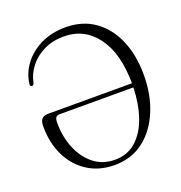

<svg xmlns="http://www.w3.org/2000/svg" viewBox="-130 -821 891 944"><g transform="rotate(-20 316.0 -349.0)"><path d="M45.5 -287.5Q45.5 -315 56 -326.8Q66.5 -338.5 89.5 -338.5H528Q527 -497 462.2 -583.2Q397.5 -669.5 291 -669.5Q233 -669.5 187.2 -647.5Q141.5 -625.5 112 -588.2Q82.5 -551 73.5 -505Q69.5 -493.5 61.5 -494Q52 -494 53 -507Q59.5 -562.5 94.2 -608.5Q129 -654.5 185.5 -681.8Q242 -709 314 -709Q402.5 -709 465.8 -664.2Q529 -619.5 563 -540.5Q597 -461.5 597 -358.5Q597 -254 562.2 -170.5Q527.5 -87 463.8 -38.2Q400 10.5 312 10.5Q231.5 10.5 171.5 -28Q111.5 -66.5 78.5 -133.8Q45.5 -201 45.5 -287.5ZM116 -281.5Q116 -208 141.2 -147Q166.5 -86 212.5 -49.8Q258.5 -13.5 321.5 -13.5Q388.5 -13.5 433.5 -54.2Q478.5 -95 502 -164Q525.5 -233 527.5 -317H142.5Q128 -317 122 -309Q116 -301 116 -281.5Z"/></g></svg>

Font: Fraunces 144pt Soft Light
Style: Regular
Weight: 300
Version: Version 1.000;[0bf87f6ff]